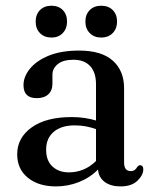

<svg xmlns="http://www.w3.org/2000/svg" viewBox="-20 -640 536 670"><path d="M40 -101.5Q40 -159 90.2 -195.2Q140.5 -231.5 230.5 -231.5Q254.5 -231.5 275.8 -228.2Q297 -225 315 -219.5V-346Q315 -387.5 294.5 -409.5Q274 -431.5 236.5 -431.5Q200 -431.5 181.5 -416.2Q163 -401 163 -379.5V-347.5Q163 -324 148.5 -310.8Q134 -297.5 108 -297.5Q62 -297.5 62 -343Q62 -372.5 84.5 -400.2Q107 -428 150.2 -445.8Q193.5 -463.5 256 -463.5Q334.5 -463.5 373.8 -428.2Q413 -393 413 -332V-73Q413 -43 436 -43Q445 -43 450.2 -47Q455.5 -51 458.5 -57Q464 -63.5 468.5 -63.5Q480 -63.5 480 -49Q480 -29 459.5 -9.2Q439 10.5 400.5 10.5Q366.5 10.5 345.5 -5Q324.5 -20.5 322 -48.5Q294 -20 255.8 -4.8Q217.5 10.5 175 10.5Q114.5 10.5 77.2 -19.8Q40 -50 40 -101.5ZM141 -118Q141 -79 163.2 -58.8Q185.5 -38.5 220 -38.5Q274.5 -38.5 315 -78V-189.5Q298 -195.5 279.8 -199Q261.5 -202.5 240.5 -202.5Q194 -202.5 167.5 -180Q141 -157.5 141 -118ZM159.5 -509Q134.5 -509 119.5 -524.5Q104.5 -540 104.5 -564.5Q104.5 -589.5 119.5 -604.8Q134.5 -620 159.5 -620Q184.5 -620 199.2 -604.8Q214 -589.5 214 -564.5Q214 -540.5 199.2 -524.8Q184.5 -509 159.5 -509ZM333 -509Q308.5 -509 293.2 -524.5Q278 -540 278 -564.5Q278 -589.5 293.2 -604.8Q308.5 -620 333 -620Q358.5 -620 373.5 -604.8Q388.5 -589.5 388.5 -564.5Q388.5 -540.5 373.5 -524.8Q358.5 -509 333 -509Z"/></svg>

Font: Fraunces 72pt S050
Style: Regular
Weight: 400
Version: Version 1.000; ttfautohint (v1.8.3)